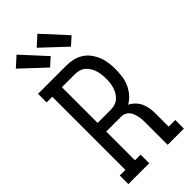

<svg xmlns="http://www.w3.org/2000/svg" viewBox="-302 -1043 1105 1105"><g transform="rotate(-45 250.0 -491.0)"><path d="M23 0V-70H69V-665H23V-735H253Q280 -735 306.5 -729Q333 -723 356 -708.5Q379 -694 395.5 -672Q412 -650 422 -625Q432 -600 435.5 -573Q439 -546 439 -520Q439 -491 435 -462.5Q431 -434 419.5 -408Q408 -382 389 -360Q370 -338 345 -324Q364 -315 379.5 -299.5Q395 -284 404 -265Q413 -246 417 -225Q421 -204 421 -183V-70H475V0H343V-183Q343 -196 342 -209Q341 -222 338 -235Q335 -248 330.5 -260Q326 -272 317.5 -282Q309 -292 297 -298Q285 -304 272 -304H147V-70H193V0ZM147 -374H253Q270 -374 287 -379Q304 -384 317 -395Q330 -406 339 -421Q348 -436 353 -452Q358 -468 360 -485Q362 -502 362 -520Q362 -537 360 -554Q358 -571 353 -587Q348 -603 339 -618Q330 -633 317 -644Q304 -655 287 -660Q270 -665 253 -665H147ZM349 -793 205 -928 265 -982 398 -837ZM179 -793 35 -928 95 -982 228 -837Z"/></g></svg>

Font: Iosevka Gothic
Style: Regular
Weight: 400
Monospace: yes
Designer: Belleve Invis
Foundry: Belleve Invis
Version: Version 15.5.1; ttfautohint (v1.8.4)